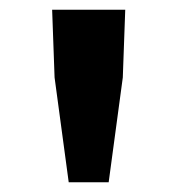

<svg xmlns="http://www.w3.org/2000/svg" viewBox="-20 -800 365 394"><path d="M121 -426H203L232 -641L237 -780H87L92 -641Z"/></svg>

Font: Spoqa Han Sans Neo Bold
Style: Bold
Weight: 700
Designer: [Spoqa Han Sans Neo] Dong-huui Kim  Younghwa Kang  Yujin Lee  [Noto Sans] Ryoko NISHIZUKA  (kana & ideographs); Paul D. 
Foundry: Spoqa (http://www.spoqa-han-sans.com)
Version: Version 1.000